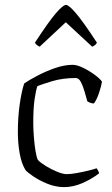

<svg xmlns="http://www.w3.org/2000/svg" viewBox="-20 -765 457 785"><path d="M242 0Q207 0 173 -14Q139 -28 114.5 -45Q90 -62 84 -70Q68 -96 60.5 -137.5Q53 -179 53 -225Q53 -285 60.5 -338Q68 -391 79 -424Q98 -437 132 -455Q166 -473 204.5 -486.5Q243 -500 277 -500Q295 -500 320.5 -487.5Q346 -475 367.5 -459Q389 -443 397 -431Q394 -412 384.5 -384Q375 -356 364 -342Q356 -342 348.5 -345Q341 -348 337 -351Q332 -369 325.5 -391.5Q319 -414 310.5 -430Q302 -446 290 -446Q236 -446 193 -433Q150 -420 133 -413Q127 -397 121.5 -360Q116 -323 116 -263Q116 -235 118.5 -204.5Q121 -174 125 -148.5Q129 -123 135 -111Q145 -100 167 -86.5Q189 -73 213 -63Q237 -53 253 -53Q269 -53 294 -57.5Q319 -62 341.5 -67.5Q364 -73 375 -77Q377 -74 380.5 -68.5Q384 -63 385 -56Q353 -32 316 -16Q279 0 242 0ZM142 -574Q125 -583 123 -591Q180 -678 209 -711.5Q238 -745 250 -745Q261 -745 290 -711.5Q319 -678 376 -591Q374 -582 357 -574L249 -674Z"/></svg>

Font: Texturina 72pt ExtraLight
Style: Regular
Weight: 200
Designer: Guillermo Torres Carreño
Foundry: Omnibus-Type
Version: Version 1.002; ttfautohint (v1.8.3)